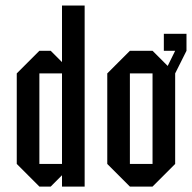

<svg xmlns="http://www.w3.org/2000/svg" viewBox="-20 -687 707 707"><path d="M208.3 -83.3V-416.7H125V-83.3ZM291.7 0H208.3V-41.7L166.7 0H125L41.7 -83.3V-416.7L125 -500H166.7L208.3 -458.3V-666.7H291.7Z M458.3 -83.3H541.7V-416.7H458.3ZM625 -416.7V-83.3L541.7 0H458.3L375 -83.3V-416.7L458.3 -500H541.7L597.5 -444.2L625 -500H583.3V-562.5H666.7V-500Z"/></svg>

Font: Yulong
Style: Regular
Weight: 400
Designer: GGBotNet
Foundry: f0n7.com
Version: 1.00